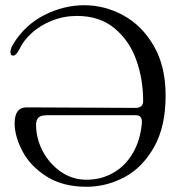

<svg xmlns="http://www.w3.org/2000/svg" viewBox="-20 -719 674 735"><path d="M311 -4Q220 -4 157.5 -44Q95 -84 65.5 -141Q36 -198 36 -247Q36 -308 82 -308L500 -306Q513 -306 520.5 -312.5Q528 -319 528 -332Q528 -416 501.5 -490Q475 -564 418 -611Q361 -658 275 -658Q224 -658 179 -640Q134 -622 102 -593Q70 -564 55 -532Q42 -506 30 -506Q20 -506 20 -520Q20 -533 31 -551Q76 -624 150 -661.5Q224 -699 303 -699Q381 -699 452.5 -660Q524 -621 569 -543Q614 -465 614 -353Q614 -234 569.5 -155.5Q525 -77 456 -40.5Q387 -4 311 -4ZM499 -278H161Q136 -278 127 -268.5Q118 -259 118 -242Q118 -189 143.5 -140.5Q169 -92 213 -61.5Q257 -31 311 -31Q367 -31 413 -57Q459 -83 488 -132Q517 -181 523 -247Q526 -278 499 -278Z"/></svg>

Font: Hina Mincho
Style: Regular
Weight: 400
Designer: satsuyako
Foundry: satsuyako
Version: Version 1.100